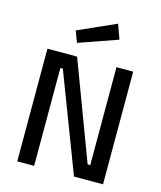

<svg xmlns="http://www.w3.org/2000/svg" viewBox="-134 -1034 951 1131"><g transform="rotate(15 341.5 -468.5)"><path d="M80 0V-687H261L485 -90H501V-687H603V0H426L198 -597H183V0ZM213 -834 444 -937 476 -848 239 -765Z"/></g></svg>

Font: TitilliumText
Style: Medium
Weight: 500
Designer: Accademia di Belle Arti di Urbino and others
Foundry: Accademia di Belle Arti di Urbino and others.
Version: Version 60.001